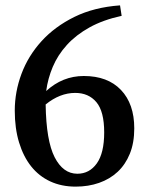

<svg xmlns="http://www.w3.org/2000/svg" viewBox="-20 -680 554 715"><path d="M268 -33Q313 -33 340.5 -71.5Q368 -110 368 -187Q368 -265 339 -299.5Q310 -334 260 -334Q203 -334 150 -291Q152 -156 183.5 -94.5Q215 -33 268 -33ZM433 -621Q364 -606 313.5 -578Q263 -550 229 -512.5Q195 -475 176.5 -431Q158 -387 152 -341Q213 -397 292 -397Q381 -397 430.5 -345Q480 -293 480 -202Q480 -148 463.5 -107.5Q447 -67 418 -40Q389 -13 349 1Q309 15 262 15Q209 15 167 -4.5Q125 -24 96 -60.5Q67 -97 51 -149.5Q35 -202 35 -268Q35 -338 60 -405Q85 -472 134.5 -526.5Q184 -581 257 -617Q330 -653 427 -660Z"/></svg>

Font: Source Serif Pro Semibold
Style: Regular
Weight: 600
Designer: Frank Grießhammer
Foundry: Adobe Systems Incorporated
Version: Version 1.014;PS Version 1.0;hotconv 1.0.73;makeotf.lib2.5.5